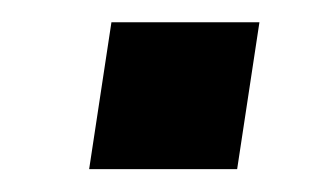

<svg xmlns="http://www.w3.org/2000/svg" viewBox="-20 -448 283 168"><path d="M58 -300 77.5 -428.5H207L187.5 -300Z"/></svg>

Font: Public Sans Thin SemiBold
Style: Italic
Weight: 600
Italic angle: -8°
Version: Version 2.001